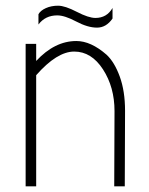

<svg xmlns="http://www.w3.org/2000/svg" viewBox="-20 -654 522 674"><path d="M381 0 382 -264Q382 -348 341.5 -410.5Q301 -473 240.5 -473Q180 -473 107 -390V0H70V-500H107V-440Q172 -510 248 -510Q299 -510 354 -462Q382 -436 400.5 -385Q419 -334 419 -265L418 0ZM375 -626V-589Q353 -557 320.5 -557Q288 -557 247.5 -578.5Q207 -600 181 -600Q139 -600 115 -568V-604Q122 -617 141 -625.5Q160 -634 184 -634Q208 -634 249.5 -612.5Q291 -591 315 -591Q355 -591 375 -626Z"/></svg>

Font: Bubbler One
Style: Regular
Weight: 400
Designer: Brenda Gallo (gbrenda1987@gmail.com)
Foundry: Brenda Gallo
Version: Version 1.003